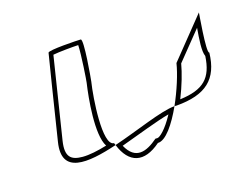

<svg xmlns="http://www.w3.org/2000/svg" viewBox="-66 -650 753 602"><g transform="rotate(-15 310.0 -349.0)"><path d="M85 -260C69 -158 158 -171 257 -204C256 -206 255 -209 254 -211C216 -211 227 -366 235 -416C236 -424 248 -552 237 -552C227 -552 130 -546 129 -538C129 -538 97 -340 85 -260ZM100 -260C111 -329 136 -489 142 -528C162 -532 206 -536 225 -537C227 -506 221 -421 220 -416C213 -369 201 -251 228 -210C198 -201 170 -195 148 -195C111 -195 92 -208 100 -260ZM257 -204C283 -139 331 -127 387 -176C413 -176 443 -221 467 -274C421 -270 335 -230 257 -204ZM278 -196C339 -218 401 -243 442 -254C419 -211 397 -191 389 -191H383C346 -159 307 -143 278 -196ZM467 -274H474C571 -282 614 -322 616 -408C605 -408 618 -546 617 -538L508 -403C503 -370 487 -319 467 -274ZM490 -290C506 -330 517 -369 522 -398L599 -493C596 -456 593 -418 601 -401C597 -330 568 -300 490 -290Z"/></g></svg>

Font: Ampere
Style: OuLnIta
Weight: 400
Version: Version 1